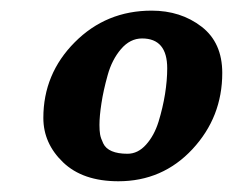

<svg xmlns="http://www.w3.org/2000/svg" viewBox="-20 -730 438 361"><path d="M61.5 -508.3Q61.5 -591.3 120.6 -650.6Q179.7 -710 265.1 -710Q319.8 -710 358.9 -679.9Q397.9 -649.9 397.9 -592.8Q397.9 -509.8 341.8 -449.5Q285.6 -389.2 202.6 -389.2Q135.7 -389.2 98.6 -424.8Q61.5 -460.4 61.5 -508.3ZM219.7 -440.9Q239.3 -440.9 254.6 -458Q270 -475.1 278.1 -501.2Q286.1 -527.3 290.3 -553.2Q294.4 -579.1 294.4 -601.6Q294.4 -657.7 247.1 -657.7Q224.6 -657.7 207.5 -637.7Q190.4 -617.7 182.4 -588.6Q174.3 -559.6 170.7 -535.6Q167 -511.7 167 -495.1Q167 -484.4 168.2 -477.3Q169.4 -470.2 174.1 -460.4Q178.7 -450.7 190.2 -445.8Q201.7 -440.9 219.7 -440.9Z"/></svg>

Font: Cooper*
Style: Bold Italic
Weight: 700
Italic angle: -7°
Designer: Owen Earl
Foundry: indestructible type*
Version: Version 0.001